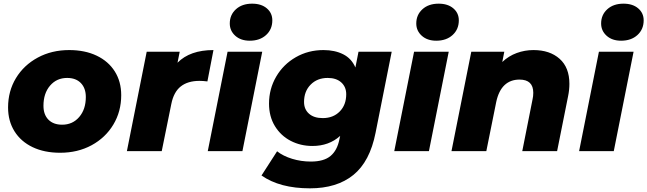

<svg xmlns="http://www.w3.org/2000/svg" viewBox="-20 -824 3530 1047"><path d="M24 -238Q24 -327 67 -398Q110 -469 186 -510Q262 -551 357 -551Q443 -551 507 -520.5Q571 -490 606 -434.5Q641 -379 641 -305Q641 -216 598 -144.5Q555 -73 479.5 -32Q404 9 308 9Q222 9 158 -21.5Q94 -52 59 -108Q24 -164 24 -238ZM448 -295Q448 -343 421 -371Q394 -399 346 -399Q289 -399 253 -357Q217 -315 217 -247Q217 -199 244 -171.5Q271 -144 319 -144Q376 -144 412 -186Q448 -228 448 -295Z M1144 -551 1111 -380Q1086 -383 1068 -383Q1004 -383 965.5 -352.5Q927 -322 914 -256L862 0H672L780 -542H960L948 -482Q1016 -551 1144 -551Z M1221 -542H1410L1302 0H1113ZM1233 -696Q1233 -743 1266.5 -773.5Q1300 -804 1355 -804Q1405 -804 1435 -778.5Q1465 -753 1465 -713Q1465 -664 1431 -633Q1397 -602 1342 -602Q1293 -602 1263 -629Q1233 -656 1233 -696Z M2116 -542 2028 -100Q1997 57 1907 130Q1817 203 1670 203Q1506 203 1406 133L1491 1Q1524 27 1573 42Q1622 57 1675 57Q1746 57 1782.5 26.5Q1819 -4 1831 -65L1835 -83Q1774 -28 1684 -28Q1619 -28 1565 -56Q1511 -84 1479 -136.5Q1447 -189 1447 -259Q1447 -339 1486 -406Q1525 -473 1593 -512Q1661 -551 1744 -551Q1806 -551 1851.5 -528Q1897 -505 1918 -456L1935 -542ZM1868 -310Q1868 -350 1841 -374.5Q1814 -399 1767 -399Q1710 -399 1674 -362.5Q1638 -326 1638 -268Q1638 -228 1665 -204Q1692 -180 1740 -180Q1797 -180 1832.5 -216Q1868 -252 1868 -310Z M2238 -542H2427L2319 0H2130ZM2250 -696Q2250 -743 2283.5 -773.5Q2317 -804 2372 -804Q2422 -804 2452 -778.5Q2482 -753 2482 -713Q2482 -664 2448 -633Q2414 -602 2359 -602Q2310 -602 2280 -629Q2250 -656 2250 -696Z M3085 -367Q3085 -334 3078 -300L3018 0H2828L2884 -282Q2888 -299 2888 -318Q2888 -390 2813 -390Q2763 -390 2731 -359.5Q2699 -329 2686 -268L2632 0H2442L2550 -542H2730L2719 -486Q2754 -519 2798 -535Q2842 -551 2889 -551Q2978 -551 3031.5 -503.5Q3085 -456 3085 -367Z M3246 -542H3435L3327 0H3138ZM3258 -696Q3258 -743 3291.5 -773.5Q3325 -804 3380 -804Q3430 -804 3460 -778.5Q3490 -753 3490 -713Q3490 -664 3456 -633Q3422 -602 3367 -602Q3318 -602 3288 -629Q3258 -656 3258 -696Z"/></svg>

Font: Montserrat Alternates ExtraBold
Style: Italic
Weight: 800
Italic angle: -11.3°
Designer: Julieta Ulanovsky
Foundry: Julieta Ulanovsky
Version: Version 7.200